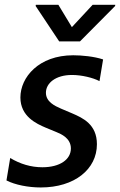

<svg xmlns="http://www.w3.org/2000/svg" viewBox="-20 -787 511 817"><path d="M228.3 -766.7H132.5L131.7 -761.4L231.9 -610.8H320.3L469.8 -761.4L470.5 -766.7H374.3L285.9 -671.5ZM153.4 10.7C297.2 10.7 392.4 -66.8 392.4 -173.3C392.4 -258.2 332 -285.2 286.9 -304.7L239.3 -324.9C213.1 -336.3 175.4 -353.7 175.4 -392.4C175.4 -432.9 216.3 -468 286.2 -468C327.4 -468 375.7 -456.3 403.4 -441.8L418.7 -534.1C380.7 -546.9 327.4 -551.8 291.5 -551.8C144.9 -551.8 66.8 -458.1 66.8 -372.2C66.8 -291.2 135.7 -260.3 174 -244L220.5 -224.8C240.4 -216.6 281.6 -198.9 281.6 -155.2C281.6 -108 234.4 -75.3 160.5 -75.3C111.5 -75.3 66.1 -89.1 23.4 -114.7L7.5 -19.2C44 -0.4 100.5 10.7 153.4 10.7Z"/></svg>

Font: TID UI Medium
Style: Italic
Weight: 500
Italic angle: -9.39999°
Designer: The TID Project Authors
Foundry: Bakken & Bæck
Version: Version 1.001;hotconv 1.0.109;makeotfexe 2.5.65596